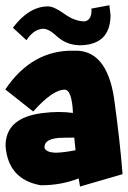

<svg xmlns="http://www.w3.org/2000/svg" viewBox="-21 -699 483 726"><path d="M258.3 -507.3Q381.8 -512.7 410.2 -328.1Q433.1 -163.1 442.4 -40.5L281.7 6.3L276.4 -24.4Q209 2 132.8 1.5Q9.3 -20.5 0 -147.5Q0 -254.4 140.1 -271.5Q200.7 -279.3 254.9 -272Q251 -356.4 225.1 -359.9Q179.2 -361.3 104.5 -277.3L-1 -360.8Q100.1 -510.7 258.3 -507.3ZM147.5 -138.7Q155.3 -122.1 191.9 -121.6Q222.2 -122.6 264.6 -130.9L259.8 -178.7L217.3 -178.2Q144 -177.7 147.5 -138.7ZM392.6 -679.2 397 -641.1Q396 -527.8 278.3 -527.8Q228 -529.8 192.6 -563Q157.2 -596.2 132.8 -588.9Q103.5 -584 79.1 -546.9L27.8 -594.2Q88.9 -674.8 160.6 -674.8Q183.1 -674.8 222.4 -646.5Q261.7 -618.2 299.3 -618.2Q327.6 -623.5 324.7 -666.5Z"/></svg>

Font: Lapsus Pro (theguybrush.com)
Style: Bold
Weight: 700
Designer: Jose Roses
Version: Version 1.00 February 9, 2018, initial release